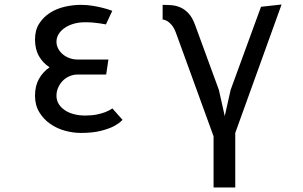

<svg xmlns="http://www.w3.org/2000/svg" viewBox="-20 -580 1340 850"><path d="M460 -316.5 450 -250H323Q305 -250 288 -242.8Q271 -235.5 258.2 -222.8Q245.5 -210 237.8 -192.8Q230 -175.5 230 -156Q230 -136.5 239.5 -120.5Q249 -104.5 266 -92.8Q283 -81 306.2 -74.8Q329.5 -68.5 357.5 -68.5Q387 -68.5 409.5 -73.2Q432 -78 447 -84Q464.5 -91 477.5 -100L522.5 -49.5Q507.5 -33.5 482.5 -20.5Q461 -9.5 425.5 -0.5Q390 8.5 337.5 8.5Q303 8.5 267 -1.5Q231 -11.5 201.8 -32Q172.5 -52.5 153.8 -83.5Q135 -114.5 135 -156.5Q135 -199.5 152.5 -230.8Q170 -262 199.5 -282Q170 -301 152.5 -331.5Q135 -362 135 -405Q135 -447 153.8 -476Q172.5 -505 201.8 -523.5Q231 -542 267 -550.2Q303 -558.5 337.5 -558.5Q366 -558.5 391.2 -554.2Q416.5 -550 435.5 -545Q458 -539.5 477 -532L449 -472Q436.5 -474.5 422 -476.5Q409.5 -478.5 393 -480Q376.5 -481.5 357.5 -481.5Q329.5 -481.5 306.2 -474.8Q283 -468 266 -456.2Q249 -444.5 239.5 -428.8Q230 -413 230 -395.5Q230 -379.5 237.5 -365Q245 -350.5 257.8 -339.8Q270.5 -329 287.5 -322.8Q304.5 -316.5 323 -316.5Z M700 -558.5Q718.5 -558.5 739 -557Q759.5 -555.5 778.5 -547.2Q797.5 -539 814.5 -521Q831.5 -503 843.5 -470L949 -182L975 -66L1001 -182L1135.5 -550L1226.5 -560L1021.5 8.5V250H925.5V23.5L759 -434.5Q750.5 -457 740.5 -468.8Q730.5 -480.5 721.5 -486Q711 -492.5 700 -493.5Z"/></svg>

Font: B612 Mono
Style: Regular
Weight: 400
Version: Version 1.005